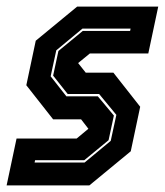

<svg xmlns="http://www.w3.org/2000/svg" viewBox="-25 -560 498 580"><path d="M-5 0 25 -141.5H206.5L242 -171L220 -199.5H135.5L54.5 -302.5L83 -437L208 -540H453L423 -398.5H246.5L211 -369.5L234 -340.5H317.5L398.5 -237.5L370 -103L245 0ZM79.5 -69H230.5L309.5 -134.5L326.5 -213L274.5 -276H179.5L135.5 -331.5L151.5 -406L225 -466.5H368L369.5 -473.5H224L145 -408L128 -329.5L175.5 -269H270.5L319 -211L303 -136.5L229.5 -76H81Z"/></svg>

Font: Tourney Condensed ExtraBold
Style: Italic
Weight: 800
Width: 3
Italic angle: -12°
Designer: Tyler Finck
Foundry: Etcetera Type Co
Version: Version 1.010; ttfautohint (v1.8.3)